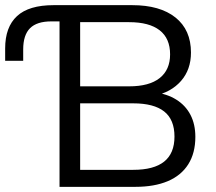

<svg xmlns="http://www.w3.org/2000/svg" viewBox="-20 -725 840 745"><path d="M211 0V-642H179Q123 -642 96.5 -615.5Q70 -589 70 -533V-489H0V-537Q0 -620 46 -662.5Q92 -705 188 -705H493Q601 -705 661 -657Q721 -609 721 -521Q721 -455 682.5 -411Q644 -367 578 -353V-367Q628 -361 664 -338.5Q700 -316 719 -279.5Q738 -243 738 -194Q738 -131 710.5 -87.5Q683 -44 631 -22Q579 0 505 0ZM291 -66H497Q577 -66 617 -98Q657 -130 657 -195Q657 -261 617 -292.5Q577 -324 497 -324H291ZM291 -390H481Q559 -390 599.5 -422Q640 -454 640 -514Q640 -576 599.5 -607.5Q559 -639 481 -639H291Z"/></svg>

Font: Nunito Sans 12pt ExtraLight 12pt
Style: Regular
Weight: 400
Version: Version 3.101;gftools[0.9.27]